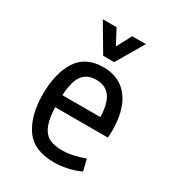

<svg xmlns="http://www.w3.org/2000/svg" viewBox="-158 -722 754 829"><g transform="rotate(30 219.0 -307.5)"><path d="M236.3 12.7Q135.7 12.7 92.3 -50.3Q48.8 -113.3 48.8 -218.8Q48.8 -323.2 89.4 -386.7Q129.9 -450.2 218.8 -450.2Q277.3 -450.2 316.9 -419.4Q356.4 -388.7 374 -331.5Q391.6 -274.4 385.7 -196.3H123Q125 -141.6 137.2 -109.9Q149.4 -78.1 173.8 -64Q198.2 -49.8 240.2 -49.8Q267.6 -49.8 294.4 -55.7Q321.3 -61.5 352.5 -72.3L366.2 -15.6Q302.7 12.7 236.3 12.7ZM313.5 -256.8Q311.5 -324.2 288.1 -356Q264.6 -387.7 218.8 -387.7Q172.9 -387.7 150.4 -357.4Q127.9 -327.1 124 -256.8ZM326.2 -627.9 246.1 -492.2H191.4L111.3 -627.9H179.7L218.8 -554.7L257.8 -627.9Z"/></g></svg>

Font: Sudo Variable
Style: Regular
Weight: 400
Monospace: yes
Designer: Jens Kutilek
Foundry: Jens Kutilek
Version: Version 0.040